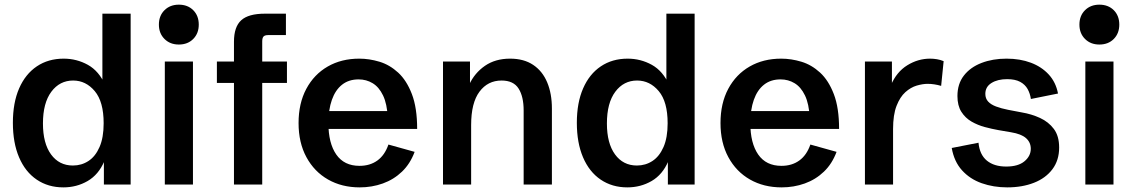

<svg xmlns="http://www.w3.org/2000/svg" viewBox="-20 -791 4867 823"><path d="M251.5 12.2Q186.5 12.2 137.5 -21Q88.4 -54.2 61.8 -116.5Q35.2 -178.7 35.2 -264.6Q35.2 -350.6 62 -412.1Q88.9 -473.6 137.9 -506.6Q187 -539.6 252.9 -539.6Q308.6 -539.6 356.4 -513.2Q404.3 -486.8 431.6 -425.3L418.9 -423.3V-732.4H540V0H425.3V-107.4L427.2 -100.1Q402.8 -42.5 355.7 -15.1Q308.6 12.2 251.5 12.2ZM292.5 -81.5Q329.6 -81.5 359.4 -101.1Q389.2 -120.6 406.7 -160.9Q424.3 -201.2 424.3 -262.7Q424.3 -355 386.2 -400.4Q348.1 -445.8 293.5 -445.8Q235.8 -445.8 200 -397.7Q164.1 -349.6 164.1 -261.7Q164.1 -176.8 198.7 -129.2Q233.4 -81.5 292.5 -81.5Z M686.5 0V-527.3H807.1V0ZM746.6 -600.1Q709 -600.1 685.1 -624Q661.1 -647.9 661.1 -685.5Q661.1 -723.6 685.1 -747.3Q709 -771 746.6 -771Q784.7 -771 808.3 -747.3Q832 -723.6 832 -685.5Q832 -647.9 808.3 -624Q784.7 -600.1 746.6 -600.1Z M982.9 0V-612.3Q982.9 -675.8 1013.9 -704.1Q1044.9 -732.4 1115.7 -732.4H1205.6V-640.6H1129.9Q1115.2 -640.6 1109.6 -634.5Q1104 -628.4 1104 -613.3V0ZM909.7 -435.5V-527.3H1210V-435.5Z M1522 12.2Q1445.3 12.2 1386.2 -21.5Q1327.1 -55.2 1293.5 -117.2Q1259.8 -179.2 1259.8 -263.7Q1259.8 -348.1 1293 -410.2Q1326.2 -472.2 1384.8 -505.9Q1443.4 -539.6 1520 -539.6Q1563 -539.6 1606.7 -526.4Q1650.4 -513.2 1686.8 -479.7Q1723.1 -446.3 1745.6 -387.5Q1768.1 -328.6 1768.1 -238.3H1337.4V-314.9H1660.6L1642.1 -287.1Q1639.2 -346.2 1621.8 -382.1Q1604.5 -418 1577.4 -434.3Q1550.3 -450.7 1517.1 -450.7Q1475.1 -450.7 1446.3 -428Q1417.5 -405.3 1402.6 -363Q1387.7 -320.8 1387.7 -263.2Q1387.7 -177.2 1421.4 -128.7Q1455.1 -80.1 1521 -80.1Q1565.9 -80.1 1597.7 -103Q1629.4 -126 1645 -171.4L1757.3 -140.1Q1738.3 -88.9 1703.1 -55.2Q1668 -21.5 1621.1 -4.6Q1574.2 12.2 1522 12.2Z M1878.9 0V-527.3H1994.6V-406.7L1991.2 -428.2Q2014.2 -478 2058.6 -508.8Q2103 -539.6 2166.5 -539.6Q2225.6 -539.6 2265.4 -512.9Q2305.2 -486.3 2325.4 -438.2Q2345.7 -390.1 2345.7 -325.7V0H2224.6V-317.4Q2224.6 -377 2202.9 -411.4Q2181.2 -445.8 2129.9 -445.8Q2070.8 -445.8 2035.2 -397.9Q1999.5 -350.1 1999.5 -254.9V0Z M2668.9 12.2Q2604 12.2 2554.9 -21Q2505.9 -54.2 2479.2 -116.5Q2452.6 -178.7 2452.6 -264.6Q2452.6 -350.6 2479.5 -412.1Q2506.3 -473.6 2555.4 -506.6Q2604.5 -539.6 2670.4 -539.6Q2726.1 -539.6 2773.9 -513.2Q2821.8 -486.8 2849.1 -425.3L2836.4 -423.3V-732.4H2957.5V0H2842.8V-107.4L2844.7 -100.1Q2820.3 -42.5 2773.2 -15.1Q2726.1 12.2 2668.9 12.2ZM2710 -81.5Q2747.1 -81.5 2776.9 -101.1Q2806.6 -120.6 2824.2 -160.9Q2841.8 -201.2 2841.8 -262.7Q2841.8 -355 2803.7 -400.4Q2765.6 -445.8 2710.9 -445.8Q2653.3 -445.8 2617.4 -397.7Q2581.5 -349.6 2581.5 -261.7Q2581.5 -176.8 2616.2 -129.2Q2650.9 -81.5 2710 -81.5Z M3330.6 12.2Q3253.9 12.2 3194.8 -21.5Q3135.7 -55.2 3102.1 -117.2Q3068.4 -179.2 3068.4 -263.7Q3068.4 -348.1 3101.6 -410.2Q3134.8 -472.2 3193.4 -505.9Q3252 -539.6 3328.6 -539.6Q3371.6 -539.6 3415.3 -526.4Q3459 -513.2 3495.4 -479.7Q3531.7 -446.3 3554.2 -387.5Q3576.7 -328.6 3576.7 -238.3H3146V-314.9H3469.2L3450.7 -287.1Q3447.8 -346.2 3430.4 -382.1Q3413.1 -418 3386 -434.3Q3358.9 -450.7 3325.7 -450.7Q3283.7 -450.7 3254.9 -428Q3226.1 -405.3 3211.2 -363Q3196.3 -320.8 3196.3 -263.2Q3196.3 -177.2 3230 -128.7Q3263.7 -80.1 3329.6 -80.1Q3374.5 -80.1 3406.2 -103Q3438 -126 3453.6 -171.4L3565.9 -140.1Q3546.9 -88.9 3511.7 -55.2Q3476.6 -21.5 3429.7 -4.6Q3382.8 12.2 3330.6 12.2Z M3687.5 0V-527.3H3803.2V-411.1L3798.8 -425.8Q3823.2 -482.9 3869.1 -511.2Q3915 -539.6 3966.8 -539.6Q3981.4 -539.6 3996.3 -537.1Q4011.2 -534.7 4024.9 -528.8L4014.2 -422.9Q3984.4 -431.6 3956.1 -431.6Q3935.1 -431.6 3909.4 -424.1Q3883.8 -416.5 3860.8 -396Q3837.9 -375.5 3823 -337.2Q3808.1 -298.8 3808.1 -237.8V0Z M4297.4 12.2Q4238.8 12.2 4188.2 -5.6Q4137.7 -23.4 4103.8 -60.8Q4069.8 -98.1 4059.6 -156.7L4174.3 -179.2Q4179.2 -127.9 4210.2 -102.5Q4241.2 -77.1 4293 -77.1Q4344.2 -77.1 4371.3 -99.6Q4398.4 -122.1 4398.4 -153.3Q4398.4 -180.7 4378.2 -198.7Q4357.9 -216.8 4313.5 -224.1L4259.3 -233.4Q4231.9 -238.3 4201.7 -246.3Q4171.4 -254.4 4144.5 -269.8Q4117.7 -285.2 4100.8 -311.8Q4084 -338.4 4084 -379.4Q4084 -431.6 4111.8 -467.3Q4139.6 -502.9 4187.3 -521.2Q4234.9 -539.6 4294.4 -539.6Q4352.5 -539.6 4398.7 -522.2Q4444.8 -504.9 4475.3 -471.7Q4505.9 -438.5 4515.1 -390.1L4398.9 -366.7Q4395.5 -390.1 4384.8 -409.4Q4374 -428.7 4352.8 -440.2Q4331.5 -451.7 4296.9 -451.7Q4256.3 -451.7 4230 -435.3Q4203.6 -418.9 4203.6 -388.7Q4203.6 -368.7 4215.6 -355.7Q4227.5 -342.8 4249.5 -334.5Q4271.5 -326.2 4301.3 -320.3L4359.9 -309.1Q4401.4 -302.2 4438 -285.4Q4474.6 -268.6 4497.3 -238.3Q4520 -208 4520 -158.7Q4520 -104 4491.2 -65.7Q4462.4 -27.3 4412.1 -7.6Q4361.8 12.2 4297.4 12.2Z M4632.3 0V-527.3H4752.9V0ZM4692.4 -600.1Q4654.8 -600.1 4630.9 -624Q4606.9 -647.9 4606.9 -685.5Q4606.9 -723.6 4630.9 -747.3Q4654.8 -771 4692.4 -771Q4730.5 -771 4754.2 -747.3Q4777.8 -723.6 4777.8 -685.5Q4777.8 -647.9 4754.2 -624Q4730.5 -600.1 4692.4 -600.1Z"/></svg>

Font: Schibsted Grotesk SemiBold
Style: Regular
Weight: 600
Designer: Bakken & Baeck AS, Henrik Kongsvoll
Foundry: Schibsted ASA
Version: Version 1.100;gftools[0.9.25]